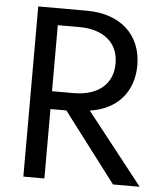

<svg xmlns="http://www.w3.org/2000/svg" viewBox="-53 -796 708 843"><g transform="rotate(5 301.0 -375.0)"><path d="M81.4 0V-750H294.1Q350 -750 395 -734.8Q440 -719.5 471.6 -690.9Q503.2 -662.3 520.2 -621.6Q537.3 -580.9 537.3 -530Q537.3 -485.5 524.1 -448.6Q510.9 -411.8 486.4 -384.1Q461.8 -356.4 426.6 -338.6Q391.4 -320.9 346.8 -314.1L594.1 0H476.4L244.1 -305.9H174.1V0ZM174.1 -384.5H269.1Q309.5 -384.5 341.6 -394.5Q373.6 -404.5 395.9 -423.4Q418.2 -442.3 429.8 -469.1Q441.4 -495.9 441.4 -530Q441.4 -564.1 429.8 -590.9Q418.2 -617.7 395.9 -636.6Q373.6 -655.5 341.6 -665.5Q309.5 -675.5 269.1 -675.5H174.1Z"/></g></svg>

Font: Spartan Med
Style: Regular
Weight: 500
Designer: Matt Bailey, Mirko Velimirovic
Foundry: Matt Bailey
Version: Version 1.005